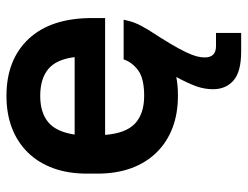

<svg xmlns="http://www.w3.org/2000/svg" viewBox="-104 -444 749 580"><g transform="rotate(-90 270.0 -154.5)"><path d="M404 200Q343 200 316.5 177Q290 154 290 115Q290 89 299 64Q308 39 327 4Q317 6 303.5 7.5Q290 9 270 9Q216 9 173 -7.5Q130 -24 99 -55.5Q68 -87 51.5 -132Q35 -177 35 -234V-266Q35 -323 51.5 -368Q68 -413 99 -444.5Q130 -476 173 -492.5Q216 -509 270 -509Q379 -509 442 -442Q505 -375 505 -250V-211H152Q157 -148 186.5 -120.5Q216 -93 270 -93Q323 -93 347.5 -111.5Q372 -130 380 -155H500Q496 -135 489.5 -119Q483 -103 469 -80Q443 -40 427 -13Q411 14 402 33Q393 52 389.5 65Q386 78 386 90Q386 124 420 124H460V200ZM270 -407Q219 -407 190 -382.5Q161 -358 153 -303H387Q380 -359 350.5 -383Q321 -407 270 -407Z"/></g></svg>

Font: PT Root UI Bold
Style: Regular
Weight: 700
Designer: Vitaly Kuzmin
Foundry: ParaType Ltd.
Version: Version 2.000G